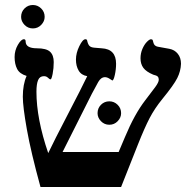

<svg xmlns="http://www.w3.org/2000/svg" viewBox="-20 -744 748 764"><path d="M700.2 -490.2Q699.2 -460.9 685.5 -433.6Q671.9 -406.2 626 -350.1Q595.7 -313 575.4 -274.2Q555.2 -235.4 528.8 -168.9L461.9 0H141.1Q103 -138.7 86.9 -229.2Q70.8 -319.8 70.8 -358.9Q70.8 -408.2 85.9 -441.9Q58.1 -450.2 48.1 -469.7Q38.1 -489.3 38.1 -517.1Q38.1 -543 51 -565.4Q64 -587.9 75.2 -587.9Q82 -587.9 82 -579.1Q82 -551.8 127 -551.8Q164.6 -551.8 179.2 -538.1Q193.8 -524.4 193.8 -497.1Q193.8 -472.2 189.5 -450.2Q185.1 -428.2 181.2 -428.2Q177.2 -428.2 170.9 -434.6Q164.6 -440.9 154.8 -440.9Q138.2 -440.9 131.6 -425.3Q125 -409.7 125 -378.9Q125 -271.5 171.9 -134.8Q196.8 -187 248 -285.2Q305.2 -395 327.1 -440.9Q303.7 -444.8 293 -463.1Q282.2 -481.4 282.2 -506.8Q282.2 -533.2 295.7 -560.5Q309.1 -587.9 319.8 -587.9Q325.7 -587.9 326.7 -583Q329.6 -568.8 335.4 -562Q341.3 -555.2 356 -554.2L384.8 -551.8Q441.9 -548.8 441.9 -490.2Q441.9 -468.3 437 -446Q432.1 -423.8 426.8 -423.8L416 -430.7Q406.2 -437 397 -437Q382.3 -437 371.1 -418Q359.4 -397.5 345.5 -370.8Q331.5 -344.2 229 -139.2H452.1L477.1 -198.2Q515.1 -289.6 558.1 -345.2Q583 -377.4 597.4 -397Q611.8 -416.5 611.8 -426.8Q611.8 -434.6 607.7 -439.2Q603.5 -443.8 589.8 -446.8Q562 -458.5 550.5 -473.9Q539.1 -489.3 539.1 -512.2Q539.1 -531.7 546.6 -549.3Q554.2 -566.9 564.5 -577.4Q574.7 -587.9 581.1 -587.9Q586.9 -587.4 587.9 -583.5L590.3 -574.7Q593.3 -561 607.9 -558.1L653.8 -549.8Q674.8 -545.9 687.5 -530Q700.2 -514.2 700.2 -490.2ZM64 -676.8Q64 -696.8 77.6 -710.4Q91.3 -724.1 110.8 -724.1Q129.9 -724.1 143.8 -710.4Q157.7 -696.8 157.7 -676.8Q157.7 -659.2 144 -645Q130.4 -630.9 110.8 -630.9Q91.3 -630.9 77.6 -645Q64 -659.2 64 -676.8ZM368.2 -293.5Q368.2 -313.5 381.8 -327.1Q395.5 -340.8 415 -340.8Q434.1 -340.8 448 -327.1Q461.9 -313.5 461.9 -293.5Q461.9 -275.9 448.2 -261.7Q434.6 -247.6 415 -247.6Q395.5 -247.6 381.8 -261.7Q368.2 -275.9 368.2 -293.5Z"/></svg>

Font: Tinos
Style: Bold
Weight: 700
Designer: Steve Matteson
Foundry: Monotype Imaging Inc.
Version: Version 1.23